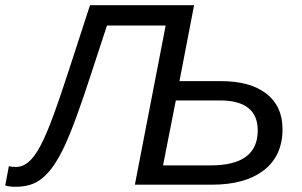

<svg xmlns="http://www.w3.org/2000/svg" viewBox="-73 -708 1159 736"><path d="M562 -610H337L278 -430Q213 -229 173 -145Q153 -103 133 -74Q113 -45 91 -26.5Q69 -8 43.5 0Q18 8 -12 8Q-40 8 -53 3L-39 -71Q-29 -68 -12 -68Q14 -68 37 -87.5Q60 -107 83 -151Q106 -195 132 -266Q158 -337 191 -439L272 -688H671L615 -397H774Q886 -397 948 -349Q1010 -301 1010 -213Q1010 -111 938.5 -55.5Q867 0 739 0H444ZM552 -74H735Q915 -74 915 -208Q915 -323 770 -323H601Z"/></svg>

Font: Libra Sans Modern
Style: Italic
Weight: 400
Italic angle: -12°
Foundry: Stefan Peev, Context Ltd
Version: Version 1.000